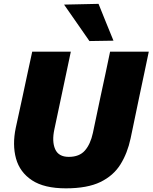

<svg xmlns="http://www.w3.org/2000/svg" viewBox="-20 -988 812 1022"><path d="M330.5 14.5Q215.5 14.5 150.5 -28.2Q85.5 -71 65.2 -144.2Q45 -217.5 64 -308Q69.5 -334 79.5 -379.2Q89.5 -424.5 100 -473.5Q115 -544 126.8 -599Q138.5 -654 151.5 -713H357Q344.5 -654.5 333 -599.5Q321.5 -544.5 306.5 -474.5L269.5 -300Q255.5 -235.5 273.5 -194.2Q291.5 -153 346 -153Q402.5 -153 432 -186.8Q461.5 -220.5 474.5 -280.5L515 -473Q530 -542.5 542 -598.5Q554 -654.5 566 -713H772Q760 -655 748.2 -599.5Q736.5 -544 721.5 -473.5Q712.5 -431 703.5 -387Q694.5 -343 686.8 -306.8Q679 -270.5 675 -250.5Q658.5 -173 621.2 -113Q584 -53 514.5 -19.2Q445 14.5 330.5 14.5ZM456 -769.5Q423.5 -816.5 389.8 -864.8Q356 -913 321 -963.5L504.5 -967.5Q524.5 -918 544.2 -869Q564 -820 584 -771.5Z"/></svg>

Font: Commissioner ExtraBold
Style: Italic
Weight: 800
Italic angle: -12°
Designer: Kostas Bartsokas
Foundry: Kostas Bartsokas
Version: Version 1.000; ttfautohint (v1.8.3)